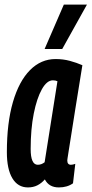

<svg xmlns="http://www.w3.org/2000/svg" viewBox="-20 -809 400 839"><path d="M237 10Q194 10 176 -25Q161 -8 143 1Q125 10 102 10Q58 10 34 -30Q10 -70 10 -144Q10 -272 36.5 -363Q63 -454 111 -502.5Q159 -551 223 -551Q256 -551 285.5 -543Q315 -535 340 -524Q321 -408 309 -332Q297 -256 290 -211.5Q283 -167 279.5 -145.5Q276 -124 275 -116.5Q274 -109 274 -108Q274 -89 290 -89Q298 -89 309 -93L299 -8Q274 10 237 10ZM175 -100 231 -454Q223 -458 211 -458Q185 -458 163 -419Q141 -380 127.5 -312.5Q114 -245 114 -158Q114 -89 145 -89Q161 -89 175 -100ZM175 -595 259 -789H360L252 -595Z"/></svg>

Font: Georama Extra Condensed SemiBold
Style: Italic
Weight: 600
Width: 2
Italic angle: -9°
Designer: Jean-Baptiste Levee
Foundry: Production Type
Version: Version 1.000